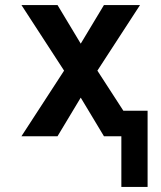

<svg xmlns="http://www.w3.org/2000/svg" viewBox="-20 -540 640 761"><path d="M461 201V0H392L300 -153L208 0H65L234 -260L65 -520H208L300 -367L392 -520H535L366 -260L469 -101H565V201Z"/></svg>

Font: Iosevka SS04 Extended
Style: Bold
Weight: 700
Width: 7
Monospace: yes
Designer: Belleve Invis
Foundry: Belleve Invis
Version: Version 19.0.0; ttfautohint (v1.8.4)